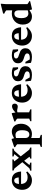

<svg xmlns="http://www.w3.org/2000/svg" viewBox="1735 -2493 1004 4514"><g transform="rotate(-90 2237.0 -236.0)"><path d="M261.5 -460Q324 -460 367 -434.8Q410 -409.5 433.8 -361Q457.5 -312.5 462 -242.5H132.5V-290.5L385 -302L324 -274.5Q322.5 -319 314 -347.5Q305.5 -376 289.8 -390Q274 -404 250.5 -404Q226 -404 207.5 -390.5Q189 -377 178.5 -345Q168 -313 168 -256.5Q168 -201 186.8 -163.8Q205.5 -126.5 240.5 -107.8Q275.5 -89 324.5 -89Q347.5 -89 368 -92.5Q388.5 -96 408 -103.8Q427.5 -111.5 447.5 -124L462 -93Q431 -61 398.8 -37Q366.5 -13 332 0Q297.5 13 259.5 13Q190 13 138.5 -16.5Q87 -46 59 -97.5Q31 -149 31 -216Q31 -284 57.8 -339.5Q84.5 -395 136 -427.5Q187.5 -460 261.5 -460Z M975 -50 1025.5 -27V0H765.5V-27L810 -44L706.5 -180L696.5 -193.5L535 -397L484 -420V-447H747V-420L700 -402.5L794 -278.5L806.5 -264.5ZM748.5 -212.5 613 -45 670.5 -27V0H481V-27L536 -46L704.5 -240L748.5 -247.5L871 -402L815 -420V-447H1000V-420L946.5 -400.5L791.5 -220Z M1432.5 -217.5Q1432.5 -296.5 1403.2 -335Q1374 -373.5 1323 -373.5Q1306 -373.5 1288.2 -370.5Q1270.5 -367.5 1253.8 -361.8Q1237 -356 1222 -346.5L1211 -386Q1240 -404.5 1265 -418Q1290 -431.5 1312 -441Q1334 -450.5 1353.8 -455.2Q1373.5 -460 1392 -460Q1455 -460 1497.5 -432.5Q1540 -405 1562.2 -357.2Q1584.5 -309.5 1584.5 -248Q1584.5 -165.5 1550.8 -107Q1517 -48.5 1461.2 -17.8Q1405.5 13 1339 13Q1309 13 1283 6.5Q1257 0 1232.5 -12.8Q1208 -25.5 1182.5 -44H1249.5V193.5L1322.5 220.5V246.5H1040V220.5L1102.5 195.5V-332.5Q1095.5 -341 1085.5 -349.2Q1075.5 -357.5 1062.8 -365.5Q1050 -373.5 1034.5 -382V-404L1208 -463H1227.5L1249.5 -391.5V-143.5Q1249.5 -114.5 1259.2 -93Q1269 -71.5 1287.8 -59.8Q1306.5 -48 1333 -48Q1364 -48 1386.2 -65.5Q1408.5 -83 1420.5 -120.5Q1432.5 -158 1432.5 -217.5Z M1995.5 -455.5Q2028.5 -455.5 2043 -437.2Q2057.5 -419 2057.5 -393Q2057.5 -357 2037.2 -338.8Q2017 -320.5 1993 -320.5Q1970.5 -320.5 1954.8 -324.2Q1939 -328 1924.8 -331.5Q1910.5 -335 1891.5 -335Q1879.5 -335 1868.5 -332.5Q1857.5 -330 1847 -324.8Q1836.5 -319.5 1826 -311L1813.5 -337.5Q1843.5 -369.5 1868.5 -392Q1893.5 -414.5 1915.2 -428.5Q1937 -442.5 1956.8 -449Q1976.5 -455.5 1995.5 -455.5ZM1853 -356V-53.5L1923.5 -26V0H1644V-26L1706 -51V-330Q1698.5 -340 1688.2 -348.2Q1678 -356.5 1665.5 -364.2Q1653 -372 1638 -379V-401.5L1814 -460H1834Z M2312.5 -460Q2375 -460 2418 -434.8Q2461 -409.5 2484.8 -361Q2508.5 -312.5 2513 -242.5H2183.5V-290.5L2436 -302L2375 -274.5Q2373.5 -319 2365 -347.5Q2356.5 -376 2340.8 -390Q2325 -404 2301.5 -404Q2277 -404 2258.5 -390.5Q2240 -377 2229.5 -345Q2219 -313 2219 -256.5Q2219 -201 2237.8 -163.8Q2256.5 -126.5 2291.5 -107.8Q2326.5 -89 2375.5 -89Q2398.5 -89 2419 -92.5Q2439.5 -96 2459 -103.8Q2478.5 -111.5 2498.5 -124L2513 -93Q2482 -61 2449.8 -37Q2417.5 -13 2383 0Q2348.5 13 2310.5 13Q2241 13 2189.5 -16.5Q2138 -46 2110 -97.5Q2082 -149 2082 -216Q2082 -284 2108.8 -339.5Q2135.5 -395 2187 -427.5Q2238.5 -460 2312.5 -460Z M2772.5 -460Q2813.5 -460 2843.5 -454.2Q2873.5 -448.5 2907 -435.5L2913.5 -313H2874L2811.5 -433L2858 -387.5Q2837 -399 2816.2 -404.8Q2795.5 -410.5 2777 -410.5Q2737.5 -410.5 2717.5 -397.5Q2697.5 -384.5 2697.5 -360Q2697.5 -342 2707.2 -329.5Q2717 -317 2740.8 -306.5Q2764.5 -296 2806.5 -284Q2838.5 -275 2862.8 -262.5Q2887 -250 2903.5 -232.8Q2920 -215.5 2928.8 -192.5Q2937.5 -169.5 2937.5 -139.5Q2937.5 -89 2911.8 -55.2Q2886 -21.5 2840.5 -4.2Q2795 13 2734 13Q2695 13 2659.2 7.2Q2623.5 1.5 2595 -9.5L2579 -140.5H2616.5L2690.5 -10L2619.5 -54.5Q2637.5 -48 2653.8 -44.2Q2670 -40.5 2686 -39Q2702 -37.5 2716.5 -37.5Q2763.5 -37.5 2789.5 -52.8Q2815.5 -68 2815.5 -100Q2815.5 -115.5 2808.5 -126.5Q2801.5 -137.5 2787 -146Q2772.5 -154.5 2750.5 -162.2Q2728.5 -170 2698 -179Q2657.5 -191 2632.2 -210Q2607 -229 2595.5 -255.5Q2584 -282 2584 -316.5Q2584 -363 2609 -395Q2634 -427 2676.8 -443.5Q2719.5 -460 2772.5 -460Z M3194.5 -460Q3235.5 -460 3265.5 -454.2Q3295.5 -448.5 3329 -435.5L3335.5 -313H3296L3233.5 -433L3280 -387.5Q3259 -399 3238.2 -404.8Q3217.5 -410.5 3199 -410.5Q3159.5 -410.5 3139.5 -397.5Q3119.5 -384.5 3119.5 -360Q3119.5 -342 3129.2 -329.5Q3139 -317 3162.8 -306.5Q3186.5 -296 3228.5 -284Q3260.5 -275 3284.8 -262.5Q3309 -250 3325.5 -232.8Q3342 -215.5 3350.8 -192.5Q3359.5 -169.5 3359.5 -139.5Q3359.5 -89 3333.8 -55.2Q3308 -21.5 3262.5 -4.2Q3217 13 3156 13Q3117 13 3081.2 7.2Q3045.5 1.5 3017 -9.5L3001 -140.5H3038.5L3112.5 -10L3041.5 -54.5Q3059.5 -48 3075.8 -44.2Q3092 -40.5 3108 -39Q3124 -37.5 3138.5 -37.5Q3185.5 -37.5 3211.5 -52.8Q3237.5 -68 3237.5 -100Q3237.5 -115.5 3230.5 -126.5Q3223.5 -137.5 3209 -146Q3194.5 -154.5 3172.5 -162.2Q3150.5 -170 3120 -179Q3079.5 -191 3054.2 -210Q3029 -229 3017.5 -255.5Q3006 -282 3006 -316.5Q3006 -363 3031 -395Q3056 -427 3098.8 -443.5Q3141.5 -460 3194.5 -460Z M3653 -460Q3715.5 -460 3758.5 -434.8Q3801.5 -409.5 3825.2 -361Q3849 -312.5 3853.5 -242.5H3524V-290.5L3776.5 -302L3715.5 -274.5Q3714 -319 3705.5 -347.5Q3697 -376 3681.2 -390Q3665.5 -404 3642 -404Q3617.5 -404 3599 -390.5Q3580.5 -377 3570 -345Q3559.5 -313 3559.5 -256.5Q3559.5 -201 3578.2 -163.8Q3597 -126.5 3632 -107.8Q3667 -89 3716 -89Q3739 -89 3759.5 -92.5Q3780 -96 3799.5 -103.8Q3819 -111.5 3839 -124L3853.5 -93Q3822.5 -61 3790.2 -37Q3758 -13 3723.5 0Q3689 13 3651 13Q3581.5 13 3530 -16.5Q3478.5 -46 3450.5 -97.5Q3422.5 -149 3422.5 -216Q3422.5 -284 3449.2 -339.5Q3476 -395 3527.5 -427.5Q3579 -460 3653 -460Z M4250.5 -307Q4250.5 -348.5 4230.8 -374.2Q4211 -400 4171 -400Q4138.5 -400 4115.2 -382.8Q4092 -365.5 4080 -328.5Q4068 -291.5 4068 -233Q4068 -177.5 4081 -141.8Q4094 -106 4118.5 -88.5Q4143 -71 4177 -71Q4201 -71 4227 -77.8Q4253 -84.5 4276.5 -100V-57.5Q4243.5 -36 4219 -22Q4194.5 -8 4175.8 -0.2Q4157 7.5 4141.2 10.2Q4125.5 13 4110 13Q4046.5 13 4003.2 -14Q3960 -41 3938 -89.5Q3916 -138 3916 -201.5Q3916 -264.5 3937.2 -312.5Q3958.5 -360.5 3995.5 -393.5Q4032.5 -426.5 4079 -443.2Q4125.5 -460 4176 -460Q4204.5 -460 4230 -455.8Q4255.5 -451.5 4282.2 -442.8Q4309 -434 4340.5 -419L4250.5 -409.5V-589.5Q4243.5 -598.5 4232.2 -606.5Q4221 -614.5 4206.8 -622Q4192.5 -629.5 4175 -637V-664.5L4385.5 -718H4406.5L4397.5 -606.5V-94Q4403 -88.5 4410.8 -82.5Q4418.5 -76.5 4427.8 -70.8Q4437 -65 4446.8 -60.2Q4456.5 -55.5 4466 -52V-29.5L4288.5 12.5H4270.5L4250.5 -73Z"/></g></svg>

Font: Newsreader 16pt 16pt
Style: Bold
Weight: 700
Version: Version 1.003